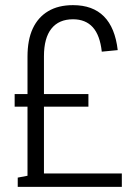

<svg xmlns="http://www.w3.org/2000/svg" viewBox="-20 -727 531 747"><path d="M87 -507Q87 -572 107.5 -616Q128 -660 167.5 -683.5Q207 -707 264 -707Q341 -707 384.5 -663Q428 -619 438 -532L376 -526Q369 -590 341 -621Q313 -652 264 -652Q209 -652 180 -615.5Q151 -579 151 -508V-7H87ZM49 -36 91 -44 140 -52H454V0H49ZM37 -361H324V-312H37Z"/></svg>

Font: Pathway Extreme Condensed ExtraLight
Style: Regular
Weight: 250
Width: 3
Version: Version 1.001;gftools[0.9.26]